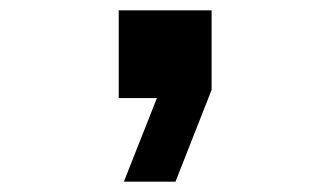

<svg xmlns="http://www.w3.org/2000/svg" viewBox="-20 -190 640 372"><path d="M220 162 284 0H210V-170H390V-16L320 162Z"/></svg>

Font: Geist Mono Black
Style: Regular
Weight: 900
Monospace: yes
Designer: Basement.studio, Andrés Briganti, Mateo Zaragoza
Foundry: Basement.studio, Vercel, Andrés Briganti, Guido Ferreyra, Mateo Zaragoza
Version: Version 1.500; ttfautohint (v1.8.4.7-5d5b)